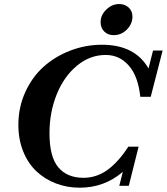

<svg xmlns="http://www.w3.org/2000/svg" viewBox="-20 -895 806 928"><path d="M529.3 -725.1Q501.5 -725.1 483.9 -742.7Q466.3 -760.3 466.3 -787.6Q466.3 -822.3 493.9 -848.9Q521.5 -875.5 555.7 -875.5Q584 -875.5 602.1 -858.4Q620.1 -841.3 620.1 -814.5Q620.1 -779.8 593.5 -752.4Q566.9 -725.1 529.3 -725.1ZM365.2 12.2Q304.2 12.2 250.5 -8.3Q196.8 -28.8 156.2 -66.9Q115.7 -105 92.3 -162.8Q68.8 -220.7 68.8 -291.5Q68.8 -376.5 102.3 -450Q135.7 -523.4 191.4 -573Q247.1 -622.6 320.3 -650.6Q393.6 -678.7 472.7 -678.7Q632.3 -678.7 697.8 -564L719.7 -650.9H766.1L708.5 -427.2H658.2Q647.5 -526.9 602.5 -578.1Q557.6 -629.4 490.7 -629.4Q414.6 -629.4 351.8 -577.4Q289.1 -525.4 254.2 -439Q219.2 -352.5 219.2 -251Q219.2 -137.2 261.7 -86.4Q304.2 -35.6 383.8 -35.6Q446.3 -35.6 499.3 -73.7Q552.2 -111.8 600.1 -186H649.9L602.5 2.9H556.6L573.7 -64.5Q484.4 12.2 365.2 12.2Z"/></svg>

Font: Elstob 6pt
Style: Italic
Weight: 700
Italic angle: -20°
Designer: Peter S. Baker
Version: Version 1.015